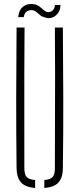

<svg xmlns="http://www.w3.org/2000/svg" viewBox="-20 -938 398 962"><path d="M63 -95Q61 -274.5 61.2 -447.8Q61.5 -621 63 -800H103Q102 -680.5 101.8 -564Q101.5 -447.5 101.8 -331Q102 -214.5 102 -95Q102 -64.5 113.5 -51.5Q125 -38.5 156 -36V4Q107.5 0 85.8 -23.5Q64 -47 63 -95ZM202 4V-36Q233 -38.5 244 -51.5Q255 -64.5 255 -95Q255 -214.5 255.5 -331Q256 -447.5 256 -564Q256 -680.5 255 -800H295Q296.5 -621 297 -447.8Q297.5 -274.5 295 -95Q294.5 -47 272.8 -23.5Q251 0 202 4ZM255 -913H283Q283 -881 260.5 -861.2Q238 -841.5 208 -849.5Q191.5 -854 182 -861.5Q172.5 -869 165 -876Q157.5 -883 147 -886Q132.5 -890 117.2 -882.2Q102 -874.5 99 -852H71Q75 -891 98.8 -907Q122.5 -923 154.5 -916Q166 -913.5 174.5 -907.8Q183 -902 190 -895.5Q197 -889 203.5 -884Q210 -879 217 -878Q234.5 -875.5 244.8 -886.8Q255 -898 255 -913Z"/></svg>

Font: Big Shoulders Stencil Text Thin Thin
Style: Regular
Weight: 250
Version: Version 2.001